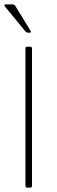

<svg xmlns="http://www.w3.org/2000/svg" viewBox="-20 -856 260 876"><path d="M116 -707H108Q100 -707 94 -715L2 -827Q-1 -831 0.5 -833.5Q2 -836 6 -836H36Q47 -836 51 -827L119 -716Q124 -707 116 -707ZM126 -634V-9Q126 0 118 0H104Q96 0 96 -9V-634Q96 -643 104 -643H118Q126 -643 126 -634Z"/></svg>

Font: Rajdhani Light
Style: Regular
Weight: 300
Designer: Satya Rajpurohit, Jyotish Sonowal
Foundry: Indian Type Foundry
Version: Version 1.201;PS 1.0;hotconv 1.0.78;makeotf.lib2.5.61930; tt